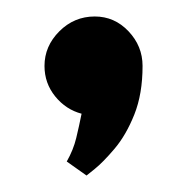

<svg xmlns="http://www.w3.org/2000/svg" viewBox="-20 -130 228 233"><path d="M61 66 85 83Q85 83 95 75Q105 67 119 50.5Q133 34 143 9Q153 -16 153 -50Q153 -74 136 -92Q119 -110 95 -110Q70 -110 52 -92Q34 -74 34 -50Q34 -29 47 -13Q60 3 79 8Q76 23 72.5 37.5Q69 52 61 66Z"/></svg>

Font: Advent Pro Expanded
Style: Bold
Weight: 700
Width: 7
Designer: VivaRado, Andreas Kalpakidis
Foundry: VivaRado, Andreas Kalpakidis
Version: Version 3.000